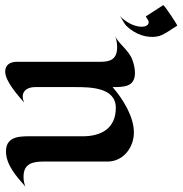

<svg xmlns="http://www.w3.org/2000/svg" viewBox="-2 -674 687 722"><g transform="rotate(90 341.0 -313.5)"><path d="M116 -569C108 -593 90 -615 77 -637C76 -639 -2 -588 0 -584L42 -519C42 -518 54 -526 54 -526C68 -536 81 -525 81 -504C81 -473 63 -444 41 -421C48 -428 68 -436 78 -446C110 -479 127 -525 116 -569ZM682 -66C670 -61 658 -59 645 -59C596 -59 588 -93 588 -134V-375C588 -434 535 -474 479 -474C418 -474 352 -432 308 -394C308 -435 308 -478 255 -478C238 -478 221 -474 205 -468C169 -455 143 -414 115 -403C128 -408 142 -411 157 -411C202 -411 213 -388 213 -347C213 -242 213 -138 213 -33C213 -9 224 10 250 10C286 10 339 -38 366 -61C359 -58 351 -56 344 -56C317 -56 308 -80 308 -103V-254C308 -310 309 -406 386 -406C463 -406 493 -352 493 -281V-99C493 -53 488 7 550 7C601 7 646 -34 682 -66Z"/></g></svg>

Font: Fondamento
Style: Regular
Weight: 400
Designer: Astigmatic (AOETI)
Foundry: Astigmatic (AOETI)
Version: Version 1.001